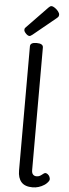

<svg xmlns="http://www.w3.org/2000/svg" viewBox="-74 -1219 453 1268"><g transform="rotate(5 153.0 -584.5)"><path d="M194 17Q142 17 118.5 -10Q95 -37 95 -86V-909Q95 -922 105.5 -928.5Q116 -935 137 -935Q159 -935 170 -928.5Q181 -922 181 -909V-96Q181 -76 190 -67Q199 -58 212 -58Q223 -58 230.5 -61Q238 -64 245 -69.5Q252 -75 259 -80Q267 -86 276 -83.5Q285 -81 294 -70Q299 -63 301.5 -53Q304 -43 299 -35Q288 -18 270.5 -6.5Q253 5 233 11Q213 17 194 17ZM86 -977Q75 -977 62 -990.5Q49 -1004 49 -1014Q49 -1019 50 -1022.5Q51 -1026 57 -1032L195 -1175Q200 -1180 204.5 -1183Q209 -1186 214 -1186Q224 -1186 237 -1177Q250 -1168 259.5 -1156Q269 -1144 269 -1134Q269 -1127 266.5 -1122Q264 -1117 254 -1109L105 -987Q99 -983 94.5 -980Q90 -977 86 -977Z"/></g></svg>

Font: Playwrite DE Grund
Style: Regular
Weight: 400
Designer: Veronika Burian, José Scaglione
Foundry: TypeTogether
Version: Version 1.002